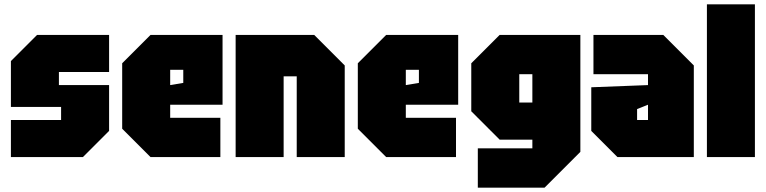

<svg xmlns="http://www.w3.org/2000/svg" viewBox="-20 -720 3510 880"><path d="M30 0V-170H260V-230H30V-440L150 -560H480V-390H250V-330H480V-120L360 0Z M540 -130V-430L670 -560H1000V-240H760V-180H990V0H670ZM760 -330 820 -340V-400H760Z M1060 0V-560H1420L1560 -420V0H1340V-370H1280V0Z M1620 -130V-430L1750 -560H2080V-240H1840V-180H2070V0H1750ZM1840 -330 1900 -340V-400H1840Z M2170 140V-40H2420V-80H2270L2140 -210V-430L2270 -560H2640V-24L2476 140ZM2360 -380V-250H2420V-380Z M2690 -120V-320L2950 -330V-380H2700V-560H3020L3160 -420V0H2810ZM2900 -220V-170H2950V-240Z M3220 0V-700H3440V0Z"/></svg>

Font: Tektur Condensed Black
Style: Regular
Weight: 900
Width: 3
Designer: Adam Jagosz
Foundry: Adam Jagosz
Version: Version 1.005;gftools[0.9.30]